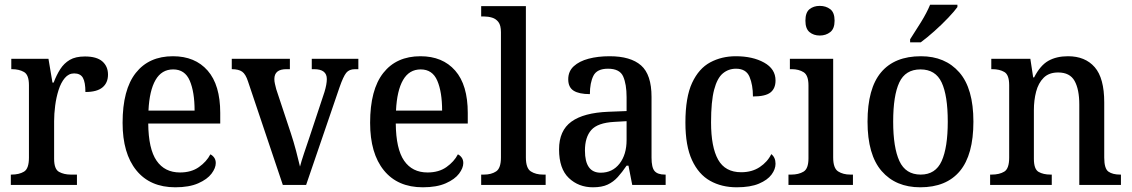

<svg xmlns="http://www.w3.org/2000/svg" viewBox="-20 -786 4809 816"><path d="M26 0V-44H29Q61 -44 82 -56.5Q103 -69 103 -116V-424Q103 -468 82 -480Q61 -492 31 -492H28V-536H186L203 -435H208Q220 -467 236 -492Q252 -517 276.5 -531.5Q301 -546 341 -546Q391 -546 415 -525Q439 -504 439 -469Q439 -434 415.5 -414.5Q392 -395 343 -395Q343 -436 332.5 -455Q322 -474 295 -474Q272 -474 255.5 -454.5Q239 -435 229 -403.5Q219 -372 214.5 -337Q210 -302 210 -271V-111Q210 -67 231 -55.5Q252 -44 281 -44H307V0Z M725 10Q618 10 559.5 -62Q501 -134 501 -264Q501 -405 557 -476Q613 -547 715 -547Q809 -547 862.5 -486Q916 -425 916 -306V-261H610Q611 -153 645.5 -103Q680 -53 745 -53Q793 -53 825.5 -76Q858 -99 874 -130Q883 -126 890 -116.5Q897 -107 897 -93Q897 -72 879 -48Q861 -24 822.5 -7Q784 10 725 10ZM807 -316Q807 -395 786.5 -443Q766 -491 716 -491Q667 -491 641 -446Q615 -401 611 -316Z M1034 -440Q1024 -471 1009 -481.5Q994 -492 965 -492V-536H1212V-492H1197Q1146 -492 1146 -450Q1146 -440 1148.5 -429.5Q1151 -419 1154 -407L1216 -220Q1228 -184 1238.5 -144Q1249 -104 1255 -78Q1260 -98 1272 -134Q1284 -170 1296 -205L1359 -395Q1369 -428 1369 -450Q1369 -492 1315 -492H1305V-536H1503V-492H1489Q1464 -492 1451.5 -476.5Q1439 -461 1423 -415L1281 0H1182Z M1777 10Q1670 10 1611.5 -62Q1553 -134 1553 -264Q1553 -405 1609 -476Q1665 -547 1767 -547Q1861 -547 1914.5 -486Q1968 -425 1968 -306V-261H1662Q1663 -153 1697.5 -103Q1732 -53 1797 -53Q1845 -53 1877.5 -76Q1910 -99 1926 -130Q1935 -126 1942 -116.5Q1949 -107 1949 -93Q1949 -72 1931 -48Q1913 -24 1874.5 -7Q1836 10 1777 10ZM1859 -316Q1859 -395 1838.5 -443Q1818 -491 1768 -491Q1719 -491 1693 -446Q1667 -401 1663 -316Z M2025 0V-44H2037Q2068 -44 2088.5 -57.5Q2109 -71 2109 -117V-649Q2109 -678 2098.5 -692Q2088 -706 2071.5 -711Q2055 -716 2037 -716H2025V-760H2215V-117Q2215 -71 2236 -57.5Q2257 -44 2288 -44H2299V0Z M2500 10Q2439 10 2397.5 -29.5Q2356 -69 2356 -151Q2356 -231 2408.5 -269Q2461 -307 2566 -311L2643 -314V-373Q2643 -428 2628.5 -461Q2614 -494 2564 -494Q2517 -494 2502 -464Q2487 -434 2487 -386Q2441 -386 2418 -400.5Q2395 -415 2395 -449Q2395 -483 2418.5 -504.5Q2442 -526 2481.5 -536.5Q2521 -547 2571 -547Q2660 -547 2704.5 -508Q2749 -469 2749 -374V-116Q2749 -74 2762 -59Q2775 -44 2806 -44H2809V0H2667L2651 -82H2643Q2624 -54 2605.5 -33.5Q2587 -13 2562.5 -1.5Q2538 10 2500 10ZM2533 -52Q2583 -52 2613 -90.5Q2643 -129 2643 -191V-271L2590 -268Q2520 -264 2493 -233.5Q2466 -203 2466 -146Q2466 -52 2533 -52Z M3111 10Q3047 10 2998 -17.5Q2949 -45 2921 -105.5Q2893 -166 2893 -265Q2893 -373 2921.5 -434Q2950 -495 2998.5 -521Q3047 -547 3107 -547Q3179 -547 3227.5 -520Q3276 -493 3276 -444Q3276 -410 3254.5 -393Q3233 -376 3180 -376Q3180 -425 3165.5 -459.5Q3151 -494 3108 -494Q3076 -494 3052 -474Q3028 -454 3015 -404.5Q3002 -355 3002 -266Q3002 -161 3032 -107.5Q3062 -54 3130 -54Q3176 -54 3209 -76Q3242 -98 3258 -131Q3276 -117 3276 -90Q3276 -67 3259 -44Q3242 -21 3205.5 -5.5Q3169 10 3111 10Z M3464 -635Q3438 -635 3420.5 -649.5Q3403 -664 3403 -698Q3403 -733 3420.5 -747Q3438 -761 3464 -761Q3490 -761 3508.5 -747Q3527 -733 3527 -698Q3527 -664 3508.5 -649.5Q3490 -635 3464 -635ZM3331 0V-44H3343Q3374 -44 3395 -56.5Q3416 -69 3416 -113V-423Q3416 -466 3395.5 -479Q3375 -492 3345 -492H3337V-536H3521V-117Q3521 -71 3542 -57.5Q3563 -44 3594 -44H3605V0Z M3891 10Q3787 10 3727 -59Q3667 -128 3667 -269Q3667 -410 3724.5 -478.5Q3782 -547 3894 -547Q3997 -547 4057 -478.5Q4117 -410 4117 -269Q4117 -128 4059.5 -59Q4002 10 3891 10ZM3893 -44Q3956 -44 3982 -101.5Q4008 -159 4008 -269Q4008 -380 3982 -435.5Q3956 -491 3892 -491Q3828 -491 3802 -435.5Q3776 -380 3776 -269Q3776 -159 3802.5 -101.5Q3829 -44 3893 -44ZM3848 -619Q3869 -651 3894 -691.5Q3919 -732 3933 -766H4049V-756Q4037 -739 4010 -710.5Q3983 -682 3951 -653.5Q3919 -625 3893 -606H3848Z M4188 0V-44H4195Q4227 -44 4248 -56.5Q4269 -69 4269 -116V-424Q4269 -468 4248.5 -480Q4228 -492 4198 -492H4193V-536H4359L4371 -457H4375Q4401 -508 4435.5 -527.5Q4470 -547 4519 -547Q4592 -547 4632.5 -500.5Q4673 -454 4673 -351V-116Q4673 -69 4691 -56.5Q4709 -44 4740 -44H4744V0H4567V-342Q4567 -406 4547 -442Q4527 -478 4477 -478Q4438 -478 4415.5 -455.5Q4393 -433 4383.5 -396.5Q4374 -360 4374 -318V-111Q4374 -67 4394 -55.5Q4414 -44 4445 -44H4450V0Z"/></svg>

Font: Noto Serif Khmer SemiCondensed Medium
Style: Regular
Weight: 500
Width: 4
Designer: Danh Hong and the Monotype Design Team
Foundry: Monotype Imaging Inc.
Version: Version 2.004; ttfautohint (v1.8.4.7-5d5b)